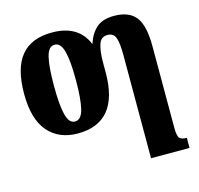

<svg xmlns="http://www.w3.org/2000/svg" viewBox="-112 -670 1069 1031"><g transform="rotate(-15 422.0 -155.0)"><path d="M603 -334Q603 -399 592.5 -429.5Q582 -460 547 -460Q511 -460 499 -422.5Q487 -385 487 -326V-269Q487 -128 429.5 -59Q372 10 259 10Q154 10 94 -59.5Q34 -129 34 -270Q34 -412 91 -481Q148 -550 263 -550Q409 -550 457 -435H458Q475 -488 509.5 -519Q544 -550 608 -550Q691 -550 728.5 -502.5Q766 -455 766 -339V114Q766 160 777 172Q788 184 816 184H817V240H603ZM260 -56Q295 -56 308.5 -110Q322 -164 322 -270Q322 -377 308 -430Q294 -483 260 -483Q226 -483 213 -430Q200 -377 200 -270Q200 -164 213.5 -110Q227 -56 260 -56Z"/></g></svg>

Font: Noto Serif ExtraCondensed Black
Style: Regular
Weight: 900
Width: 2
Designer: Monotype Design Team
Foundry: Monotype Imaging Inc.
Version: Version 2.015; ttfautohint (v1.8.4.7-5d5b)